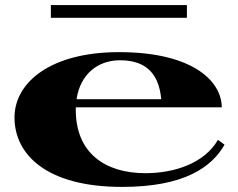

<svg xmlns="http://www.w3.org/2000/svg" viewBox="-20 -720 935 755"><path d="M460 15C704 15 812 -62 863 -151L837 -170C784 -78 666 -39 552 -39C391 -39 278 -120 278 -288V-298H852C852 -398 742 -515 448 -515C179 -515 37 -396 37 -258C37 -113 162 15 460 15ZM180 -700V-650H715V-700ZM281 -330C296 -429 365 -483 452 -483C542 -483 604 -442 614 -330Z"/></svg>

Font: Sprat Extended
Style: Bold
Weight: 700
Width: 9
Designer: Ethan Nakache
Foundry: Collletttivo
Version: Version 2.000;Glyphs 3.2 (3217)